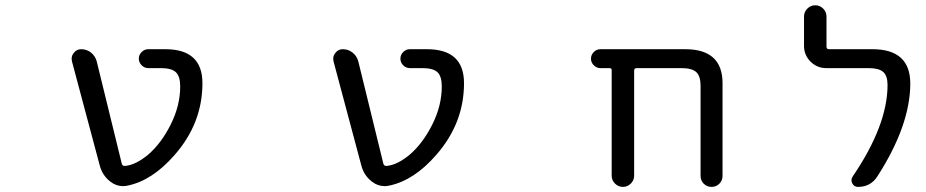

<svg xmlns="http://www.w3.org/2000/svg" viewBox="-20 -735 3540 734"><path d="M544.9 -142.6Q595.7 -185.5 632.3 -258.3Q668.9 -331.1 668.9 -404.3Q668.9 -443.4 652.3 -459Q635.7 -474.6 594.7 -474.6H546.9Q532.2 -474.6 521.5 -485.4Q510.7 -496.1 510.7 -510.7Q510.7 -525.4 521.5 -536.1Q532.2 -546.9 546.9 -546.9H612.3Q753.9 -546.9 753.9 -417Q753.9 -263.7 647.5 -142.6Q562.5 -44.9 467.8 -25.4Q459 -23.4 450.2 -23.4Q423.8 -23.4 401.4 -41Q371.1 -64.5 361.3 -102.5L254.9 -501Q253.9 -505.9 253.9 -510.7Q253.9 -522.5 261.7 -532.2Q272.5 -546.9 290 -546.9Q311.5 -546.9 327.6 -534.2Q343.8 -521.5 349.6 -501L445.3 -110.4Q447.3 -100.6 457 -100.6Q497.1 -103.5 544.9 -142.6Z M1544.9 -142.6Q1595.7 -185.5 1632.3 -258.3Q1668.9 -331.1 1668.9 -404.3Q1668.9 -443.4 1652.3 -459Q1635.7 -474.6 1594.7 -474.6H1546.9Q1532.2 -474.6 1521.5 -485.4Q1510.7 -496.1 1510.7 -510.7Q1510.7 -525.4 1521.5 -536.1Q1532.2 -546.9 1546.9 -546.9H1612.3Q1753.9 -546.9 1753.9 -417Q1753.9 -263.7 1647.5 -142.6Q1562.5 -44.9 1467.8 -25.4Q1459 -23.4 1450.2 -23.4Q1423.8 -23.4 1401.4 -41Q1371.1 -64.5 1361.3 -102.5L1254.9 -501Q1253.9 -505.9 1253.9 -510.7Q1253.9 -522.5 1261.7 -532.2Q1272.5 -546.9 1290 -546.9Q1311.5 -546.9 1327.6 -534.2Q1343.8 -521.5 1349.6 -501L1445.3 -110.4Q1447.3 -100.6 1457 -100.6Q1497.1 -103.5 1544.9 -142.6Z M2658.2 -407.2Q2658.2 -444.3 2641.6 -459.5Q2625 -474.6 2585 -474.6H2414.1Q2404.3 -474.6 2404.3 -464.8V-63.5Q2404.3 -45.9 2391.6 -33.2Q2378.9 -20.5 2361.3 -20.5Q2343.8 -20.5 2331.1 -33.2Q2318.4 -45.9 2318.4 -63.5V-466.8Q2318.4 -474.6 2310.5 -474.6H2275.4Q2260.7 -474.6 2250 -485.4Q2239.3 -496.1 2239.3 -510.7Q2239.3 -525.4 2250 -536.1Q2260.7 -546.9 2275.4 -546.9H2599.6Q2742.2 -546.9 2742.2 -417V-62.5Q2742.2 -44.9 2730 -32.7Q2717.8 -20.5 2700.2 -20.5Q2682.6 -20.5 2670.4 -32.7Q2658.2 -44.9 2658.2 -62.5Z M3315.4 -546.9Q3459 -546.9 3460 -417Q3460 -255.9 3334 -60.5Q3308.6 -20.5 3259.8 -20.5Q3245.1 -20.5 3238.3 -33.7Q3231.4 -46.9 3239.3 -59.6Q3373 -255.9 3373 -410.2Q3373 -445.3 3356.4 -460Q3339.8 -474.6 3299.8 -474.6H3138.7Q3103.5 -474.6 3078.6 -499.5Q3053.7 -524.4 3053.7 -559.6V-671.9Q3053.7 -689.5 3066.4 -702.1Q3079.1 -714.8 3096.7 -714.8Q3114.3 -714.8 3127 -702.1Q3139.6 -689.5 3139.6 -671.9V-556.6Q3139.6 -546.9 3149.4 -546.9Z"/></svg>

Font: Rounded-X Mgen+ 2m regular
Style: Regular
Weight: 400
Designer: [Source Han Sans]
Ryoko NISHIZUKA  (kana & ideographs); Paul D. Hunt (Latin, Greek & Cyrillic); Wenlong ZHANG  (bopomofo
Version: Version 1.059.20150602